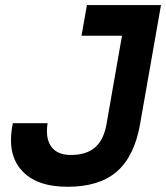

<svg xmlns="http://www.w3.org/2000/svg" viewBox="-20 -713 643 743"><path d="M241.7 9.8Q119.1 9.8 62.5 -55.2Q22.5 -100.1 22.5 -170.9Q22.5 -201.2 29.8 -236.3H164.1Q161.6 -219.7 161.6 -205.6Q161.6 -168.9 178.2 -146Q201.2 -113.3 254.4 -113.3Q313.5 -113.3 347.4 -142.1Q381.3 -170.9 392.1 -232.4L452.1 -574.7H295.4L316.4 -693.4H603L522 -232.4Q500 -107.9 432.1 -49.1Q364.3 9.8 241.7 9.8Z"/></svg>

Font: CaskaydiaCove NFP
Style: Bold Italic
Weight: 700
Italic angle: -10°
Designer: Aaron Bell
Foundry: Saja Typeworks
Version: Version 2111.001; VTT 6.35;Nerd Fonts 3.1.1